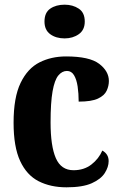

<svg xmlns="http://www.w3.org/2000/svg" viewBox="-20 -790 517 820"><path d="M264 10Q196 10 145 -16Q94 -42 66 -102.5Q38 -163 38 -266Q38 -374 68 -436Q98 -498 148.5 -523.5Q199 -549 262 -549Q362 -549 403.5 -517.5Q445 -486 445 -444Q445 -423 435.5 -402.5Q426 -382 398.5 -369Q371 -356 316 -356Q316 -391 311.5 -421Q307 -451 296 -469Q285 -487 266 -487Q245 -487 229 -467.5Q213 -448 204.5 -400Q196 -352 196 -267Q196 -166 218.5 -114.5Q241 -63 294 -63Q339 -63 370.5 -87.5Q402 -112 417 -147Q444 -132 444 -102Q444 -77 427.5 -51Q411 -25 372 -7.5Q333 10 264 10ZM256 -626Q219 -626 194.5 -644Q170 -662 170 -698Q170 -736 194.5 -753Q219 -770 256 -770Q291 -770 316.5 -753Q342 -736 342 -698Q342 -662 316.5 -644Q291 -626 256 -626Z"/></svg>

Font: Noto Serif Georgian Condensed ExtraBold
Style: Regular
Weight: 800
Width: 3
Designer: Monotype Design Team, Akaki Razmadze
Foundry: Google LLC
Version: Version 2.003; ttfautohint (v1.8.4.7-5d5b)